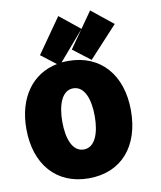

<svg xmlns="http://www.w3.org/2000/svg" viewBox="-107 -1089 1004 1200"><g transform="rotate(-10 395.0 -489.0)"><path d="M359 27C568 27 691 -120 691 -345C691 -570 565 -718 359 -718C344 -718 330 -717 316 -716L475 -901L346 -1005L191 -784L286 -711C126 -680 27 -542 27 -345C27 -120 153 27 359 27ZM359 -544C431 -544 462 -456 462 -350C462 -243 431 -156 359 -156C287 -156 256 -243 256 -350C256 -455 287 -544 359 -544ZM504 -699 685 -895 548 -1005 393 -784Z"/></g></svg>

Font: Repo ExtraBlack
Style: Regular
Weight: 400
Designer: Stefan Peev
Foundry: Context Ltd
Version: Version 001.502